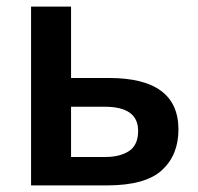

<svg xmlns="http://www.w3.org/2000/svg" viewBox="-20 -561 600 581"><path d="M195 -325V-541H74V0H304Q420 0 470 -46Q520 -92 520 -169Q520 -325 310 -325ZM398 -165Q398 -122 370.5 -104Q343 -86 299 -86H195V-238H297Q398 -238 398 -165Z"/></svg>

Font: Noto Sans Display Medium
Style: Regular
Weight: 500
Designer: Monotype Design Team
Foundry: Monotype Imaging Inc.
Version: Version 1.900